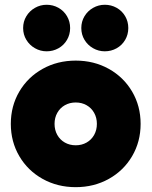

<svg xmlns="http://www.w3.org/2000/svg" viewBox="-20 -772 636 806"><path d="M25.4 -252Q25.4 -326.7 61 -387.5Q96.7 -448.2 158.9 -482.9Q221.2 -517.6 297.9 -517.6Q374.5 -517.6 436.8 -482.9Q499 -448.2 534.7 -387.5Q570.3 -326.7 570.3 -252Q570.3 -177.2 534.7 -116.5Q499 -55.7 436.8 -21Q374.5 13.7 297.9 13.7Q221.2 13.7 158.9 -21Q96.7 -55.7 61 -116.5Q25.4 -177.2 25.4 -252ZM386.7 -252Q386.7 -277.8 375.2 -298.3Q363.8 -318.8 343.5 -330.3Q323.2 -341.8 297.9 -341.8Q272.5 -341.8 252.2 -330.3Q231.9 -318.8 220.5 -298.3Q209 -277.8 209 -252Q209 -226.1 220.5 -205.6Q231.9 -185.1 252.2 -173.6Q272.5 -162.1 297.9 -162.1Q323.2 -162.1 343.5 -173.6Q363.8 -185.1 375.2 -205.6Q386.7 -226.1 386.7 -252ZM77.1 -654.3Q77.1 -681.6 90.6 -703.9Q104 -726.1 126.7 -739Q149.4 -752 175.8 -752Q202.6 -752 225.3 -739.3Q248 -726.6 261.2 -704.1Q274.4 -681.6 274.4 -654.3Q274.4 -627 261.2 -604.5Q248 -582 225.3 -569.3Q202.6 -556.6 175.8 -556.6Q149.4 -556.6 126.7 -569.6Q104 -582.5 90.6 -604.7Q77.1 -627 77.1 -654.3ZM321.3 -654.3Q321.3 -681.6 334.7 -703.9Q348.1 -726.1 370.8 -739Q393.6 -752 419.9 -752Q446.8 -752 469.5 -739.3Q492.2 -726.6 505.4 -704.1Q518.6 -681.6 518.6 -654.3Q518.6 -627 505.4 -604.5Q492.2 -582 469.5 -569.3Q446.8 -556.6 419.9 -556.6Q393.6 -556.6 370.8 -569.6Q348.1 -582.5 334.7 -604.7Q321.3 -627 321.3 -654.3Z"/></svg>

Font: Wanted Sans ExtraBlack
Style: Regular
Weight: 900
Designer: Original Design by Kil Hyung-jin and Kang Hanbin, Wanted Lab, Inc; Hangeul from Source Han Sans by Jang Soo-young and Ka
Foundry: Wanted Lab, Inc.
Version: Version 1.001